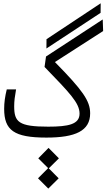

<svg xmlns="http://www.w3.org/2000/svg" viewBox="-20 -821 637 1149"><path d="M257.3 2.4C431.2 2.4 519.5 -37.6 519.5 -142.6C519.5 -217.8 474.6 -280.8 308.6 -449.7L597.2 -635.3L594.7 -704.6L255.4 -482.9L246.6 -420.4C395 -266.6 456.1 -205.6 456.1 -141.1C456.1 -76.7 388.7 -63 268.6 -63C91.8 -63 64.9 -90.8 64.9 -185.1C64.9 -216.8 68.8 -244.6 76.2 -286.1H20.5C9.8 -243.2 4.9 -206.1 4.9 -169.9C4.9 -42 63 2.4 257.3 2.4ZM257.8 -530.8 582 -744.1 582.5 -801.3 258.3 -586.4ZM269 307.6 331.1 246.1 272 186.5 332.5 126.5 270.5 64 209 126.5 268.1 185.1 207.5 246.1Z"/></svg>

Font: Cascadia Code Light
Style: Regular
Weight: 300
Monospace: yes
Designer: Aaron Bell
Foundry: Saja Typeworks
Version: Version 2404.023